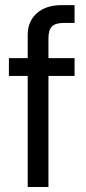

<svg xmlns="http://www.w3.org/2000/svg" viewBox="-20 -748 346 768"><path d="M278.3 -515.6V-444.3H173.8V0H90.8V-444.3H15.6V-515.6H90.8V-607.4Q90.8 -662.6 127.4 -695.1Q164.1 -727.5 226.6 -727.5H278.3V-656.2H234.4Q201.7 -656.2 187.7 -642.1Q173.8 -627.9 173.8 -594.7V-515.6Z"/></svg>

Font: Inter Display
Style: Regular
Weight: 400
Designer: Rasmus Andersson
Foundry: rsms
Version: Version 4.000;git-37864ae